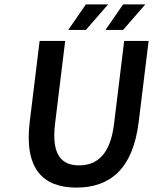

<svg xmlns="http://www.w3.org/2000/svg" viewBox="-20 -840 695 872"><path d="M115 -287C89 -72 176 12 327 12C479 12 584 -72 610 -287L655 -654H544L498 -278C481 -136 419 -89 339 -89C260 -89 213 -136 230 -278L276 -654H160ZM370 -704 471 -820H370L290 -704ZM459 -704H539L640 -820H539Z"/></svg>

Font: Falling Sky
Style: Obl
Weight: 400
Designer: Paul D. Hunt
Foundry: Adobe Systems Incorporated
Version: Version 1.02